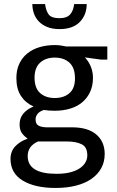

<svg xmlns="http://www.w3.org/2000/svg" viewBox="-20 -700 581 950"><path d="M61 -314Q61 -353 75 -383.5Q89 -414 114.5 -435Q140 -456 175 -466.5Q210 -477 251 -477Q266 -477 280 -475Q294 -473 308 -470H511V-405H480L400 -416Q419 -396 429.5 -370Q440 -344 440 -315Q440 -276 426 -245.5Q412 -215 387 -194Q362 -173 327 -162.5Q292 -152 251 -152Q220 -152 197 -156Q174 -148 165 -135.5Q156 -123 156 -109Q156 -86 171.5 -78Q187 -70 213 -70H337Q415 -70 456.5 -34.5Q498 1 498 62Q498 101 481 132Q464 163 432.5 185Q401 207 356 218.5Q311 230 255 230Q153 230 92.5 193.5Q32 157 32 86Q32 49 55.5 24Q79 -1 117 -14Q97 -28 87 -43.5Q77 -59 77 -85Q77 -116 95.5 -138Q114 -160 146 -173Q106 -191 83.5 -225.5Q61 -260 61 -314ZM168 0Q117 23 117 72Q117 160 259 160Q301 160 330 152Q359 144 377 131Q395 118 403.5 102Q412 86 412 69Q412 27 383.5 13.5Q355 0 312 0ZM351 -312Q351 -365 323.5 -390Q296 -415 251 -415Q206 -415 178.5 -390Q151 -365 151 -316Q151 -264 178.5 -239.5Q206 -215 251 -215Q296 -215 323.5 -239Q351 -263 351 -312ZM203 -680Q207 -648 220.5 -629Q234 -610 275 -610Q310 -610 326.5 -628Q343 -646 347 -680H409Q409 -626 374.5 -591Q340 -556 275 -556Q239 -556 213.5 -566.5Q188 -577 171.5 -594.5Q155 -612 147.5 -634.5Q140 -657 140 -680Z"/></svg>

Font: Mukta Malar
Style: Regular
Weight: 400
Designer: Aadarsh Rajan, Girish Dalvi, Yashodeep Gholap
Foundry: Ek Type
Version: Version 2.538;PS 1.000;hotconv 16.6.51;makeotf.lib2.5.65220;